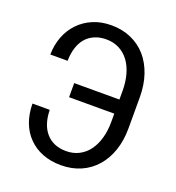

<svg xmlns="http://www.w3.org/2000/svg" viewBox="-133 -827 865 943"><g transform="rotate(20 300.0 -355.5)"><path d="M146 -227.1H55.7Q56.2 -173.3 72.5 -129.6Q88.9 -85.9 119.6 -55.2Q149.9 -23.9 192.9 -7.1Q235.8 9.8 289.6 9.8Q346.7 9.8 393.1 -10.7Q439.5 -31.2 472.2 -68.8Q504.9 -106 522.7 -158.2Q540.5 -210.4 540.5 -274.4V-436.5Q540.5 -500.5 522.7 -553Q504.9 -605.5 472.2 -643.1Q439.5 -680.2 393.1 -700.7Q346.7 -721.2 289.6 -721.2Q235.8 -721.2 192.9 -702.6Q149.9 -684.1 119.6 -651.9Q88.9 -619.6 72.5 -576.2Q56.2 -532.7 55.7 -483.4H146Q146.5 -520.5 156 -551Q165.5 -581.5 183.6 -603Q201.7 -624 228.3 -635.7Q254.9 -647.5 289.6 -647.5Q328.1 -647.5 357.9 -631.8Q387.7 -616.2 408.2 -588.4Q428.7 -560.5 439.5 -521.7Q450.2 -482.9 450.2 -437V-391.6H213.9V-317.9H450.2V-273.9Q450.2 -228 439.2 -189.5Q428.2 -150.9 407.7 -123Q387.2 -95.2 357.4 -79.6Q327.6 -64 289.6 -64Q254.9 -64 228.3 -75.7Q201.7 -87.4 183.6 -108.9Q165.5 -129.9 156 -159.9Q146.5 -189.9 146 -227.1Z"/></g></svg>

Font: Roboto Mono
Style: Regular
Weight: 400
Monospace: yes
Designer: Google
Version: Version 3.000